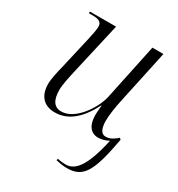

<svg xmlns="http://www.w3.org/2000/svg" viewBox="-181 -652 922 997"><g transform="rotate(30 280.5 -154.0)"><path d="M369 228C466 228 499 169 537 -39L529 -46C506 -27 487 -14 461 -14C433 -14 421 -42 421 -88C421 -121 430 -178 437 -209L507 -536H441L370 -199C356 -134 283 -12 196 -12C151 -12 132 -46 132 -107C132 -136 145 -195 154 -234L223 -536H67L65 -526H79C122 -526 144 -521 144 -489C144 -476 138 -441 132 -416L87 -220C78 -183 66 -135 66 -102C66 -43 94 9 169 9C253 9 313 -50 361 -143H363C360 -117 359 -97 359 -84C359 -29 382 10 430 10C452 10 473 3 492 -7C454 169 407 215 353 215C337 215 320 213 305 209L302 219C319 223 342 228 369 228Z"/></g></svg>

Font: Noto Serif Display Light
Style: Italic
Weight: 300
Italic angle: -12°
Designer: Monotype Design Team
Foundry: Monotype Imaging Inc.
Version: Version 2.009